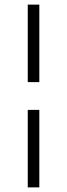

<svg xmlns="http://www.w3.org/2000/svg" viewBox="-20 -760 290 830"><path d="M100 -405V-740H150V-405ZM100 50V-285H150V50Z"/></svg>

Font: Geologica Thin
Style: Regular
Weight: 100
Designer: Sindre Bremnes, Frode Helland
Foundry: Monokrom Skriftforlag AS
Version: Version 1.010; ttfautohint (v1.8.4.7-5d5b);gftools[0.9.28]